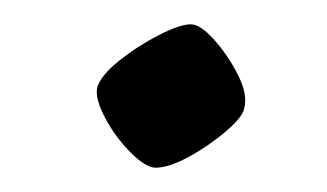

<svg xmlns="http://www.w3.org/2000/svg" viewBox="-20 -361 269 158"><path d="M108 -223Q100 -223 87.5 -235.5Q75 -248 66.5 -264Q58 -280 60 -289Q63 -299 78 -311Q93 -323 110.5 -332Q128 -341 137 -341Q145 -341 156.5 -328Q168 -315 176 -299Q184 -283 181 -272Q180 -265 166 -253Q152 -241 135.5 -232Q119 -223 108 -223Z"/></svg>

Font: Texturina Thin
Style: Italic
Weight: 100
Italic angle: -11°
Designer: Guillermo Torres Carreño
Foundry: Omnibus-Type
Version: Version 1.002; ttfautohint (v1.8.3)